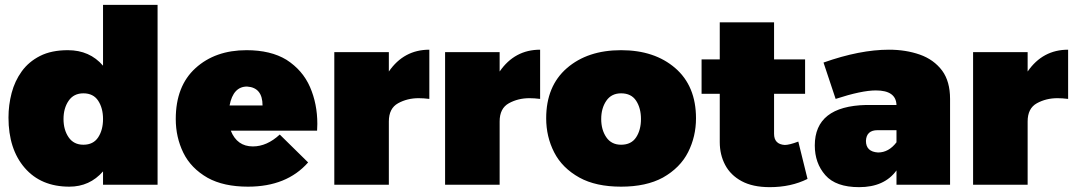

<svg xmlns="http://www.w3.org/2000/svg" viewBox="-20 -762 4436 792"><path d="M266 8Q149 8 82 -69.5Q15 -147 15 -277Q15 -329 28 -378.5Q41 -428 69.8 -467.8Q98.5 -507.5 145.2 -531.2Q192 -555 260 -555Q350 -555 405 -491V-742H630V0H405V-55Q350 8 266 8ZM324 -165Q365 -165 385 -195.5Q405 -226 405 -271Q405 -316 385 -346.5Q365 -377 324 -377Q284 -377 263 -346.2Q242 -315.5 242 -271Q242 -226.5 263 -195.8Q284 -165 324 -165Z M1003 8Q902.5 8 836.5 -28.5Q767.5 -68 736.2 -132Q705 -196 705 -271Q705 -407 786.5 -481Q868 -555 997 -555Q1096.5 -555 1161.5 -515.5Q1228.5 -472.5 1258.8 -403Q1289 -333.5 1289 -251L1288 -223H932Q958 -158 1023 -158Q1081 -158 1134 -207L1251 -92Q1163 8 1003 8ZM1063 -327Q1063 -401 999 -405Q942 -405 927 -327Z M1584 0H1359V-547H1584V-467Q1646 -557 1751 -557V-354Q1727 -357 1707 -357Q1660 -357 1622 -336Q1584 -315 1584 -261Z M2041 0H1816V-547H2041V-467Q2103 -557 2208 -557V-354Q2184 -357 2164 -357Q2117 -357 2079 -336Q2041 -315 2041 -261Z M2542 8Q2438 8 2370 -29.5Q2299 -69 2266 -133.5Q2233 -198 2233 -274Q2233 -407 2318.5 -481Q2404 -555 2542 -555Q2680 -555 2765.5 -481Q2851 -407 2851 -274Q2851 -199 2818.5 -134.5Q2786 -70 2714.5 -29.5Q2645.5 8 2542 8ZM2542 -165Q2584 -165 2604 -195.5Q2624 -226 2624 -271Q2624 -316 2604 -346.5Q2584 -377 2542 -377Q2502 -377 2481 -346.2Q2460 -315.5 2460 -271Q2460 -226.5 2481 -195.8Q2502 -165 2542 -165Z M3155 10Q3085 10 3039.2 -14.8Q2993.5 -39.5 2971.2 -81.8Q2949 -124 2949 -176V-375H2874V-517H2949V-670H3173V-517H3301V-375H3173V-210Q3173 -167 3217 -164Q3236 -164 3273 -178L3311 -24Q3243 10 3155 10Z M3524 10Q3428 10 3384.5 -39.5Q3341 -89 3341 -162Q3341 -324 3553 -329H3678Q3676 -389 3593 -389Q3534 -389 3427 -354L3377 -504Q3527 -557 3647 -557Q3716.5 -557 3774.2 -536.8Q3832 -516.5 3866.5 -470.5Q3899 -426 3899 -354V0H3678V-59Q3628 10 3524 10ZM3602 -133Q3646 -133 3678 -175V-225H3600Q3554 -225 3552 -181Q3552 -136 3602 -133Z M4219 0H3994V-547H4219V-467Q4281 -557 4386 -557V-354Q4362 -357 4342 -357Q4295 -357 4257 -336Q4219 -315 4219 -261Z"/></svg>

Font: Argentum Novus Black
Style: Regular
Weight: 900
Designer: Julieta Ulanovsky (font) & Cristiano Sobral (main changes)
Foundry: Julieta Ulanovsky (font) & Cristiano Sobral (main changes)
Version: Version 3.00;November 27, 2020;FontCreator 13.0.0.2655 64-bi